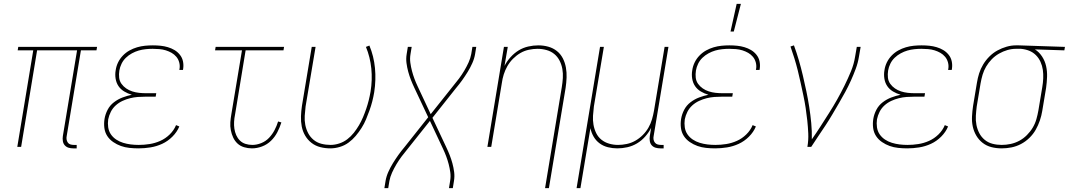

<svg xmlns="http://www.w3.org/2000/svg" viewBox="-20 -764 5561 999"><path d="M379 8H361Q348 8 336.5 4.5Q325 1 317 -8Q309 -17 307 -30Q305 -43 307 -56L381 -502H173L90 0H70L153 -502H72L75 -520H485L482 -502H401L327 -56Q325 -47 326.5 -38Q328 -29 333 -22Q338 -15 346.5 -12.5Q355 -10 364 -10H379Z M701 8Q677 8 653.5 5.5Q630 3 609 -4.5Q588 -12 569 -25Q550 -38 538 -56.5Q526 -75 523 -98.5Q520 -122 524 -146Q528 -170 540 -193Q552 -216 573 -232Q594 -248 618 -257Q642 -266 666 -271Q645 -277 626.5 -288Q608 -299 596.5 -316Q585 -333 581.5 -355Q578 -377 582 -399Q585 -420 594.5 -439.5Q604 -459 619.5 -475Q635 -491 654 -501.5Q673 -512 693.5 -518Q714 -524 734.5 -526Q755 -528 775 -528Q796 -528 815.5 -526Q835 -524 853.5 -518.5Q872 -513 888 -503.5Q904 -494 916 -479Q928 -464 932 -445Q936 -426 933 -406L932 -400H913L914 -405Q917 -422 912.5 -439Q908 -456 897.5 -468.5Q887 -481 873 -489Q859 -497 843 -502Q827 -507 809 -508.5Q791 -510 774 -510Q756 -510 737.5 -508Q719 -506 701.5 -501Q684 -496 666.5 -486.5Q649 -477 635 -463.5Q621 -450 612.5 -432.5Q604 -415 601 -397Q598 -378 600 -360Q602 -342 612 -328Q622 -314 636.5 -304Q651 -294 668 -288.5Q685 -283 703 -281Q721 -279 740 -279H793L790 -261H737Q717 -261 697 -259.5Q677 -258 657 -253Q637 -248 617.5 -239Q598 -230 582 -215.5Q566 -201 556.5 -182Q547 -163 543 -143Q540 -122 543 -101.5Q546 -81 557 -65Q568 -49 584.5 -38Q601 -27 620.5 -21Q640 -15 660.5 -12.5Q681 -10 702 -10Q730 -10 758.5 -14.5Q787 -19 814 -31Q841 -43 863 -64.5Q885 -86 896 -113L913 -106Q901 -77 877 -53Q853 -29 823.5 -15.5Q794 -2 762.5 3Q731 8 701 8Z M1291 8Q1270 8 1250 2Q1230 -4 1216 -17Q1202 -30 1193.5 -48Q1185 -66 1181 -86.5Q1177 -107 1178.5 -128Q1180 -149 1184 -171L1239 -502H1099L1102 -520H1458L1455 -502H1258L1203 -168Q1199 -149 1198 -130.5Q1197 -112 1199.5 -94.5Q1202 -77 1209 -61Q1216 -45 1228 -33Q1240 -21 1257 -15.5Q1274 -10 1293 -10Q1316 -10 1339.5 -19.5Q1363 -29 1380 -47Q1397 -65 1408.5 -87Q1420 -109 1427 -132L1444 -127Q1436 -101 1423 -76Q1410 -51 1390 -31.5Q1370 -12 1343.5 -2Q1317 8 1291 8Z M1699 8Q1672 8 1646.5 1.5Q1621 -5 1601 -20.5Q1581 -36 1568 -58Q1555 -80 1550 -106Q1545 -132 1546 -159Q1547 -186 1551 -213L1602 -520H1622L1570 -210Q1567 -186 1565.5 -161.5Q1564 -137 1568.5 -114Q1573 -91 1583.5 -71Q1594 -51 1611.5 -36.5Q1629 -22 1652 -16Q1675 -10 1700 -10Q1722 -10 1745 -17.5Q1768 -25 1787 -39.5Q1806 -54 1821 -73Q1836 -92 1848 -112.5Q1860 -133 1869 -154.5Q1878 -176 1885.5 -198Q1893 -220 1898.5 -242Q1904 -264 1908 -287Q1918 -348 1912 -407.5Q1906 -467 1884 -520L1902 -527Q1925 -472 1931 -410Q1937 -348 1927 -284Q1923 -260 1917 -236.5Q1911 -213 1902.5 -189.5Q1894 -166 1884.5 -143Q1875 -120 1861 -98Q1847 -76 1830.5 -56.5Q1814 -37 1793.5 -22Q1773 -7 1748 0.5Q1723 8 1699 8Z M1980 215 1986 178Q1990 154 2000.5 130.5Q2011 107 2024.5 85Q2038 63 2053 42Q2068 21 2085 1L2208 -154L2136 -307Q2126 -328 2118 -348.5Q2110 -369 2104 -391Q2098 -413 2095 -436Q2092 -459 2096 -483L2102 -520H2122L2116 -483Q2112 -460 2115 -438Q2118 -416 2123.5 -395Q2129 -374 2136.5 -354Q2144 -334 2153 -315L2221 -170L2338 -317Q2354 -336 2368.5 -355.5Q2383 -375 2395.5 -396Q2408 -417 2418 -439Q2428 -461 2432 -483L2438 -520H2458L2452 -483Q2448 -459 2437.5 -435.5Q2427 -412 2413.5 -390Q2400 -368 2385 -347Q2370 -326 2353 -306L2230 -151L2302 2Q2312 23 2320 43.5Q2328 64 2334 86Q2340 108 2343 131Q2346 154 2342 178L2336 215H2316L2322 178Q2326 155 2323 133Q2320 111 2314.5 90Q2309 69 2301.5 49Q2294 29 2285 10L2217 -135L2100 12Q2084 31 2069.5 50.5Q2055 70 2042.5 91Q2030 112 2020 134Q2010 156 2006 178L2000 215Z M2816 215 2903 -310Q2907 -334 2908.5 -358Q2910 -382 2906 -405Q2902 -428 2891.5 -448.5Q2881 -469 2864 -483Q2847 -497 2824 -503.5Q2801 -510 2777 -510Q2755 -510 2731.5 -505Q2708 -500 2687.5 -488Q2667 -476 2649.5 -458.5Q2632 -441 2620 -420Q2608 -399 2601 -376.5Q2594 -354 2591 -331L2536 0H2516L2602 -520H2622L2605 -421Q2617 -445 2636.5 -466.5Q2656 -488 2679 -502Q2702 -516 2728.5 -522Q2755 -528 2781 -528Q2808 -528 2833 -521Q2858 -514 2877.5 -498.5Q2897 -483 2908.5 -460.5Q2920 -438 2924.5 -412.5Q2929 -387 2928 -360.5Q2927 -334 2923 -307L2836 215Z M2980 215 3102 -520H3122L3070 -210Q3067 -186 3065.5 -162Q3064 -138 3068 -115Q3072 -92 3082 -71.5Q3092 -51 3109.5 -37Q3127 -23 3149.5 -16.5Q3172 -10 3196 -10Q3218 -10 3241.5 -15Q3265 -20 3286 -32Q3307 -44 3324.5 -61.5Q3342 -79 3354 -100Q3366 -121 3372.5 -143.5Q3379 -166 3383 -189L3438 -520H3458L3381 -56Q3379 -47 3380.5 -38Q3382 -29 3387.5 -22Q3393 -15 3401.5 -12.5Q3410 -10 3419 -10H3433V8H3416Q3403 8 3391 4.5Q3379 1 3371 -8Q3363 -17 3361 -30Q3359 -43 3361 -56L3368 -99Q3356 -75 3337 -53.5Q3318 -32 3294.5 -18Q3271 -4 3244.5 2Q3218 8 3192 8Q3167 8 3143 2Q3119 -4 3100 -18Q3081 -32 3069 -52.5Q3057 -73 3052 -97L3000 215Z M3701 8Q3677 8 3653.5 5.5Q3630 3 3609 -4.5Q3588 -12 3569 -25Q3550 -38 3538 -56.5Q3526 -75 3523 -98.5Q3520 -122 3524 -146Q3528 -170 3540 -193Q3552 -216 3573 -232Q3594 -248 3618 -257Q3642 -266 3666 -271Q3645 -277 3626.5 -288Q3608 -299 3596.5 -316Q3585 -333 3581.5 -355Q3578 -377 3582 -399Q3585 -420 3594.5 -439.5Q3604 -459 3619.5 -475Q3635 -491 3654 -501.5Q3673 -512 3693.5 -518Q3714 -524 3734.5 -526Q3755 -528 3775 -528Q3796 -528 3815.5 -526Q3835 -524 3853.5 -518.5Q3872 -513 3888 -503.5Q3904 -494 3916 -479Q3928 -464 3932 -445Q3936 -426 3933 -406L3932 -400H3913L3914 -405Q3917 -422 3912.5 -439Q3908 -456 3897.5 -468.5Q3887 -481 3873 -489Q3859 -497 3843 -502Q3827 -507 3809 -508.5Q3791 -510 3774 -510Q3756 -510 3737.5 -508Q3719 -506 3701.5 -501Q3684 -496 3666.5 -486.5Q3649 -477 3635 -463.5Q3621 -450 3612.5 -432.5Q3604 -415 3601 -397Q3598 -378 3600 -360Q3602 -342 3612 -328Q3622 -314 3636.5 -304Q3651 -294 3668 -288.5Q3685 -283 3703 -281Q3721 -279 3740 -279H3793L3790 -261H3737Q3717 -261 3697 -259.5Q3677 -258 3657 -253Q3637 -248 3617.5 -239Q3598 -230 3582 -215.5Q3566 -201 3556.5 -182Q3547 -163 3543 -143Q3540 -122 3543 -101.5Q3546 -81 3557 -65Q3568 -49 3584.5 -38Q3601 -27 3620.5 -21Q3640 -15 3660.5 -12.5Q3681 -10 3702 -10Q3730 -10 3758.5 -14.5Q3787 -19 3814 -31Q3841 -43 3863 -64.5Q3885 -86 3896 -113L3913 -106Q3901 -77 3877 -53Q3853 -29 3823.5 -15.5Q3794 -2 3762.5 3Q3731 8 3701 8ZM3781 -600 3813 -744H3835L3798 -600Z M4181 0Q4187 -35 4185.5 -69Q4184 -103 4180.5 -136Q4177 -169 4172 -202Q4167 -235 4160 -267.5Q4153 -300 4146 -332.5Q4139 -365 4131 -397Q4123 -429 4113.5 -460Q4104 -491 4093 -522L4111 -528Q4125 -490 4136.5 -450.5Q4148 -411 4157.5 -370.5Q4167 -330 4175.5 -289.5Q4184 -249 4190.5 -207.5Q4197 -166 4201 -124Q4205 -82 4204 -39Q4228 -73 4250 -107.5Q4272 -142 4294 -176.5Q4316 -211 4336 -246.5Q4356 -282 4374 -318.5Q4392 -355 4407.5 -392.5Q4423 -430 4429 -468L4438 -520H4458L4449 -468Q4444 -437 4432.5 -406Q4421 -375 4407.5 -345Q4394 -315 4378 -285.5Q4362 -256 4345 -227Q4328 -198 4311 -169Q4294 -140 4275.5 -112Q4257 -84 4238 -56Q4219 -28 4201 0Z M4701 8Q4677 8 4653.5 5.5Q4630 3 4609 -4.5Q4588 -12 4569 -25Q4550 -38 4538 -56.5Q4526 -75 4523 -98.5Q4520 -122 4524 -146Q4528 -170 4540 -193Q4552 -216 4573 -232Q4594 -248 4618 -257Q4642 -266 4666 -271Q4645 -277 4626.5 -288Q4608 -299 4596.5 -316Q4585 -333 4581.5 -355Q4578 -377 4582 -399Q4585 -420 4594.5 -439.5Q4604 -459 4619.5 -475Q4635 -491 4654 -501.5Q4673 -512 4693.5 -518Q4714 -524 4734.5 -526Q4755 -528 4775 -528Q4796 -528 4815.5 -526Q4835 -524 4853.5 -518.5Q4872 -513 4888 -503.5Q4904 -494 4916 -479Q4928 -464 4932 -445Q4936 -426 4933 -406L4932 -400H4913L4914 -405Q4917 -422 4912.5 -439Q4908 -456 4897.5 -468.5Q4887 -481 4873 -489Q4859 -497 4843 -502Q4827 -507 4809 -508.5Q4791 -510 4774 -510Q4756 -510 4737.5 -508Q4719 -506 4701.5 -501Q4684 -496 4666.5 -486.5Q4649 -477 4635 -463.5Q4621 -450 4612.5 -432.5Q4604 -415 4601 -397Q4598 -378 4600 -360Q4602 -342 4612 -328Q4622 -314 4636.5 -304Q4651 -294 4668 -288.5Q4685 -283 4703 -281Q4721 -279 4740 -279H4793L4790 -261H4737Q4717 -261 4697 -259.5Q4677 -258 4657 -253Q4637 -248 4617.5 -239Q4598 -230 4582 -215.5Q4566 -201 4556.5 -182Q4547 -163 4543 -143Q4540 -122 4543 -101.5Q4546 -81 4557 -65Q4568 -49 4584.5 -38Q4601 -27 4620.5 -21Q4640 -15 4660.5 -12.5Q4681 -10 4702 -10Q4730 -10 4758.5 -14.5Q4787 -19 4814 -31Q4841 -43 4863 -64.5Q4885 -86 4896 -113L4913 -106Q4901 -77 4877 -53Q4853 -29 4823.5 -15.5Q4794 -2 4762.5 3Q4731 8 4701 8Z M5192 8Q5164 8 5138.5 1.5Q5113 -5 5093 -20.5Q5073 -36 5060 -58Q5047 -80 5041.5 -105.5Q5036 -131 5037.5 -158.5Q5039 -186 5043 -213L5063 -333Q5067 -358 5074.5 -382Q5082 -406 5095.5 -428.5Q5109 -451 5128 -470Q5147 -489 5170 -501.5Q5193 -514 5217.5 -521Q5242 -528 5266 -528H5281L5521 -520L5518 -502L5365 -507Q5387 -493 5402 -470Q5417 -447 5423 -420Q5429 -393 5428 -364.5Q5427 -336 5423 -307L5403 -187Q5399 -162 5390.5 -137Q5382 -112 5369 -89Q5356 -66 5336 -46.5Q5316 -27 5292 -14.5Q5268 -2 5242.5 3Q5217 8 5192 8ZM5192 -10Q5215 -10 5238.5 -15Q5262 -20 5283.5 -31.5Q5305 -43 5323 -61Q5341 -79 5353.5 -100Q5366 -121 5372.5 -144Q5379 -167 5383 -190L5403 -310Q5407 -333 5408 -356Q5409 -379 5406 -400.5Q5403 -422 5394 -442Q5385 -462 5370 -477Q5355 -492 5335 -500Q5315 -508 5292 -510H5266Q5244 -510 5221.5 -503.5Q5199 -497 5178 -485Q5157 -473 5140 -455.5Q5123 -438 5111 -417.5Q5099 -397 5092.5 -375Q5086 -353 5082 -330L5062 -210Q5059 -186 5057.5 -161.5Q5056 -137 5060.5 -114Q5065 -91 5075.5 -71Q5086 -51 5103.5 -36.5Q5121 -22 5144 -16Q5167 -10 5192 -10Z"/></svg>

Font: Iosevka Term Curly Thin
Style: Italic
Weight: 100
Italic angle: -9°
Designer: Belleve Invis
Foundry: Belleve Invis
Version: Version 32.3.0